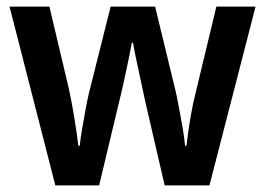

<svg xmlns="http://www.w3.org/2000/svg" viewBox="-20 -563 806 583"><path d="M421 -255Q416 -279 408.5 -313.5Q401 -348 394 -381Q387 -414 384 -433H380Q377 -414 370 -380.5Q363 -347 355.5 -312.5Q348 -278 342 -255L281 0H148L9 -543H130L189 -294Q198 -253 206 -203.5Q214 -154 218 -120H222Q224 -140 229 -169.5Q234 -199 239.5 -229Q245 -259 250 -280L316 -543H451L515 -279Q519 -259 524.5 -230.5Q530 -202 535 -172.5Q540 -143 542 -120H546Q548 -138 552 -165.5Q556 -193 561.5 -223.5Q567 -254 574 -281L637 -543H756L616 0H480Z"/></svg>

Font: Noto Sans SemiCondensed SemiBold
Style: Regular
Weight: 600
Width: 4
Designer: Monotype Design Team
Foundry: Monotype Imaging Inc.
Version: Version 2.013; ttfautohint (v1.8.4.7-5d5b)